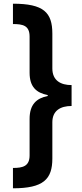

<svg xmlns="http://www.w3.org/2000/svg" viewBox="-20 -852 446 1038"><path d="M367 -279V-392C309 -392 263 -416 263 -482V-670C263 -785 216 -832 50 -832V-722C104 -722 140 -714 140 -654V-459C140 -383 176 -350 238 -338V-333C177 -321 140 -287 140 -209V-12C140 47 103 56 50 56V166C215 166 263 117 263 5V-191C263 -254 307 -279 367 -279Z"/></svg>

Font: Noto Sans Oriya Cond Bold
Style: Bold
Weight: 700
Width: 3
Designer: Amélie Bonet and Sol Matas
Foundry: Google LLC
Version: Version 2.006